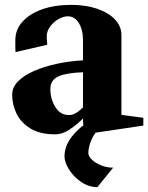

<svg xmlns="http://www.w3.org/2000/svg" viewBox="-20 -536 609 789"><path d="M206 16Q144 16 105 -8Q66 -32 48 -69Q30 -106 30 -147Q30 -177 54 -201.5Q78 -226 119 -244Q160 -262 212 -273.5Q264 -285 321 -288V-371Q321 -415 303.5 -442Q286 -469 259 -469Q240 -469 219.5 -457Q199 -445 185 -425.5Q171 -406 172 -383Q173 -370 173.5 -362Q174 -354 174 -352L44 -322Q43 -330 43 -343.5Q43 -357 43 -371Q43 -414 72 -446.5Q101 -479 152.5 -497.5Q204 -516 273 -516Q333 -516 379.5 -500Q426 -484 452.5 -456Q479 -428 479 -391V-64L569 -52V-20L334 15L323 3L321 -49Q296 -24 266.5 -4Q237 16 206 16ZM264 -63Q290 -63 321 -95V-239Q255 -237 221 -222.5Q187 -208 187 -170Q187 -129 207.5 -96Q228 -63 264 -63ZM380 233Q345 233 314 212Q283 191 264 161Q245 131 245 106Q245 74 262.5 44Q280 14 318 -18H399Q369 7 356 38Q343 69 343 92Q343 106 357.5 120Q372 134 395.5 143.5Q419 153 445 153Z"/></svg>

Font: Wittgenstein Extrabold
Style: Regular
Weight: 800
Designer: Jörg Drees
Foundry: Jörg Drees
Version: Version 1.303; ttfautohint (v1.8.4.7-5d5b)